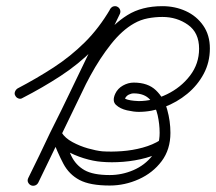

<svg xmlns="http://www.w3.org/2000/svg" viewBox="-20 -585 701 623"><path d="M53 -267Q47 -263 40 -265.5Q33 -268 30 -274Q26 -280 28.5 -287Q31 -294 37 -298Q100 -331 154.5 -366.5Q209 -402 255 -447.5Q301 -493 338 -556Q342 -563 349 -564.5Q356 -566 361 -563Q367 -560 369.5 -553.5Q372 -547 369 -540Q303 -403 236.5 -266Q170 -129 104 8Q100 15 93 17Q86 19 80 16Q74 13 71 6.5Q68 0 72 -8Q90 -44 107.5 -80.5Q125 -117 142 -153Q168 -205 194 -257.5Q220 -310 249 -360Q279 -414 313 -460.5Q347 -507 393.5 -536Q440 -565 507 -565Q548 -565 583 -549Q618 -533 639.5 -502Q661 -471 661 -428Q661 -383 641 -345.5Q621 -308 587.5 -280.5Q554 -253 513 -237.5Q472 -222 430 -222Q414 -222 392 -227Q370 -232 356.5 -244.5Q343 -257 354 -281Q362 -298 379 -307.5Q396 -317 414 -317Q460 -317 486 -292Q512 -267 522.5 -229.5Q533 -192 533 -154Q533 -100 504.5 -62Q476 -24 430.5 -3.5Q385 17 336 17Q272 17 238 -1Q204 -19 185.5 -54Q167 -89 148 -139Q146 -147 149 -152.5Q152 -158 157 -161Q163 -164 169 -162.5Q175 -161 180 -155Q191 -137 215 -124Q239 -111 265.5 -103.5Q292 -96 312 -94Q312 -94 312 -94Q312 -94 312 -94Q341 -92 375.5 -94.5Q410 -97 443 -106Q476 -115 501 -131Q501 -131 501 -131Q501 -131 501 -131Q507 -134 514 -132.5Q521 -131 525 -125Q529 -119 527.5 -112Q526 -105 520 -101Q491 -83 454.5 -73Q418 -63 380 -60Q342 -57 309 -60Q309 -60 309 -60Q309 -60 309 -60Q283 -62 252 -71.5Q221 -81 193 -97Q165 -113 150 -136Q146 -142 149.5 -148Q153 -154 159 -157Q165 -160 172 -159Q179 -158 181 -151Q197 -109 211.5 -79Q226 -49 254 -33Q282 -17 336 -17Q376 -17 413 -33Q450 -49 474 -79.5Q498 -110 498 -154Q498 -182 491.5 -211.5Q485 -241 467 -261.5Q449 -282 414 -282Q406 -282 398 -278Q390 -274 386 -266Q385 -264 394.5 -261.5Q404 -259 415 -258Q426 -257 430 -257Q476 -257 521.5 -279Q567 -301 596.5 -339.5Q626 -378 626 -427Q626 -479 590 -504.5Q554 -530 507 -530Q483 -530 459.5 -525.5Q436 -521 415 -509Q376 -487 340 -441.5Q304 -396 273.5 -340Q243 -284 217.5 -230Q192 -176 174 -138Q156 -101 138.5 -65Q121 -29 104 8Q100 15 93 17Q86 19 80 16Q74 13 71 6.5Q68 0 72 -8Q139 -144 205 -281Q271 -418 337 -555Q341 -562 348 -563.5Q355 -565 361 -562Q367 -558 369.5 -552Q372 -546 368 -538Q330 -472 282 -424Q234 -376 176.5 -338.5Q119 -301 53 -267Q53 -267 53 -267Q53 -267 53 -267Z"/></svg>

Font: FRB American Cursive
Style: Italic
Weight: 400
Italic angle: -25°
Version: Version 2.0;Modular Font Editor K font №1